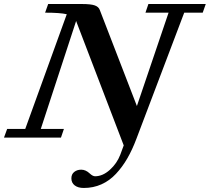

<svg xmlns="http://www.w3.org/2000/svg" viewBox="-55 -683 1041 953"><path d="M-35.2 0 -19.5 -43H70.3L276.4 -612.3Q243.7 -620.1 168.9 -620.1L184.1 -663.1H350.6Q396 -663.1 415.3 -656.2Q434.6 -649.4 440.4 -633.3L624.5 -156.7L781.7 -620.1H667L681.6 -663.1H966.3L951.2 -620.1H859.4L622.1 5.9Q601.6 60.5 576.9 103.3Q552.2 146 520.5 179.9Q488.8 213.9 448.5 231.9Q408.2 250 360.8 250Q332.5 250 315.9 237.3Q299.3 224.6 299.3 202.1Q299.3 181.6 313.5 170.4Q327.6 159.2 348.1 159.2Q370.6 159.2 390.6 178.2Q405.3 191.9 417 191.9Q454.6 191.9 490 160.2Q525.4 128.4 542 85L559.1 38.6L324.7 -573.7Q324.7 -574.7 324 -576.2Q323.2 -577.6 322.8 -578.6L147.5 -43H262.2L247.6 0Z"/></svg>

Font: Elstob 6pt SemiBold
Style: Italic
Weight: 600
Italic angle: -20°
Designer: Peter S. Baker
Version: Version 1.015